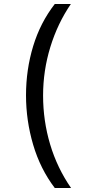

<svg xmlns="http://www.w3.org/2000/svg" viewBox="-20 -812 459 967"><path d="M256 135Q183 39 147 -83Q111 -205 111 -332Q111 -461 147 -579.5Q183 -698 256 -792H337Q270 -694 233.5 -575Q197 -456 197 -331Q197 -204 232.5 -85Q268 34 338 135Z"/></svg>

Font: ukorean85
Style: Book
Weight: 400
Designer: Jelle Bosma - Monotype Design Team
Foundry: Monotype Imaging Inc.
Version: Version 2.003